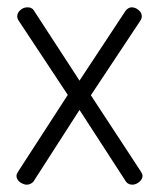

<svg xmlns="http://www.w3.org/2000/svg" viewBox="-20 -498 434 524"><path d="M29 -29 165 -239 30 -443Q27 -448 27 -453Q27 -463 35.5 -470.5Q44 -478 55 -478Q67 -478 72 -470L197 -278L323 -469Q326 -473 330.5 -475.5Q335 -478 339 -478Q346 -478 352.5 -474.5Q359 -471 363 -465.5Q367 -460 367 -453Q367 -448 364 -443L228 -238L365 -29Q369 -23 369 -18Q369 -9 360 -1.5Q351 6 341 6Q336 6 331.5 4Q327 2 324 -2L197 -198L71 -2Q67 2 62.5 4Q58 6 53 6Q47 6 40 2.5Q33 -1 29 -6.5Q25 -12 25 -18Q25 -23 29 -29Z"/></svg>

Font: Dosis
Style: Regular
Weight: 400
Designer: Edgar Tolentino, Pablo Impallari, Igino Marini
Foundry: Edgar Tolentino, Pablo Impallari, Igino Marini
Version: Version 1.007;Glyphs 3.1.1 (3134)